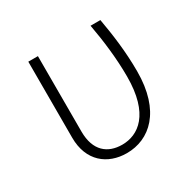

<svg xmlns="http://www.w3.org/2000/svg" viewBox="-123 -654 806 796"><g transform="rotate(-30 280.0 -255.5)"><path d="M449 -522H402C417 -440 428 -351 428 -264C428 -84 347 -29 270 -29C201 -29 150 -68 150 -161V-522H104V-158C104 -46 177 11 269 11C378 11 475 -71 475 -262C475 -357 463 -443 449 -522Z"/></g></svg>

Font: Fira Sans ExtraLight
Style: Regular
Weight: 200
Designer: bBox Type GmbH & Carrois Corporate GbR & Edenspiekermann AG
Foundry: bBox Type GmbH & Carrois Corporate GbR & Edenspiekermann AG
Version: Version 4.300;PS 004.300;hotconv 1.0.88;makeotf.lib2.5.64775